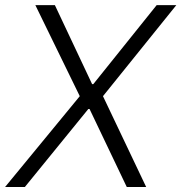

<svg xmlns="http://www.w3.org/2000/svg" viewBox="-52 -748 725 768"><path d="M167.5 -727.5 316.4 -411.6H321.3L574.7 -727.5H653.3L359.9 -363.3L532.7 0H455.1L306.2 -312H301.3L47.4 0H-31.7L267.1 -363.3L89.4 -727.5Z"/></svg>

Font: Inter Tight Light
Style: Italic
Weight: 300
Italic angle: -9.39999°
Designer: Rasmus Andersson
Foundry: rsms
Version: Version 3.004